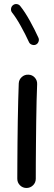

<svg xmlns="http://www.w3.org/2000/svg" viewBox="-20 -893 272 959"><path d="M122.1 -520Q141.1 -519.5 153.8 -505.4Q166.5 -491.2 165.5 -472.2Q164.1 -438.5 162.8 -390.1Q161.6 -341.8 160.9 -286.9Q160.2 -231.9 159.7 -177.7Q159.2 -123.5 158.9 -77.1Q158.7 -30.8 158.7 0Q158.7 19 145 32.5Q131.3 45.9 112.3 45.9Q93.3 45.9 79.8 32.5Q66.4 19 66.4 0Q66.4 -30.8 66.7 -77.4Q66.9 -124 67.4 -178.5Q67.9 -232.9 68.8 -288.1Q69.8 -343.3 71 -392.3Q72.3 -441.4 73.7 -476.6Q74.7 -495.6 88.9 -508.3Q103 -521 122.1 -520ZM44.9 -867.2Q53.2 -874 64 -872.6Q74.7 -871.1 81.1 -862.8Q105 -833 129.6 -788.3Q154.3 -743.7 171.9 -704.6Q176.3 -695.3 172.4 -684.8Q168.5 -674.3 158.7 -669.9Q149.4 -666 138.9 -669.9Q128.4 -673.8 124.5 -683.1Q107.9 -719.7 84 -762.7Q60.1 -805.7 40 -830.6Q33.7 -838.9 35.2 -849.9Q36.6 -860.8 44.9 -867.2Z"/></svg>

Font: Mikhak-DS2-FD Medium
Style: Regular
Weight: 500
Designer: Amin Abedi
Version: Version 3.4